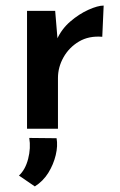

<svg xmlns="http://www.w3.org/2000/svg" viewBox="-20 -462 430 689"><path d="M178 -423 188 -303 184 -320Q201 -358 232.5 -385Q264 -412 297.5 -427Q331 -442 352 -442L347 -330Q299 -334 263.5 -313Q228 -292 208 -256.5Q188 -221 188 -182V0H77V-423ZM105 207 48 168Q71 147 81 108Q91 69 85 33L183 34Q188 61 180 94.5Q172 128 153.5 158Q135 188 105 207Z"/></svg>

Font: Josefin Sans Thin SemiBold
Style: Regular
Weight: 600
Version: Version 2.000